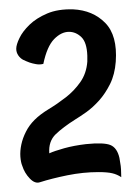

<svg xmlns="http://www.w3.org/2000/svg" viewBox="-20 -642 288 409"><path d="M163.1 -335Q201.2 -338.9 215.3 -333Q229.5 -327.1 234.4 -305.7Q235.4 -299.8 236.3 -293.9Q237.3 -289.1 237.8 -281.2Q238.3 -273.4 238.3 -264.6Q229.5 -270.5 219.2 -272.9Q209 -275.4 189.5 -275.4Q157.2 -275.4 123.5 -268.6Q89.8 -261.7 65.4 -253.9Q54.7 -250 43.5 -261.7Q32.2 -273.4 27.3 -289.1Q24.4 -295.9 23.4 -308.1Q22.5 -320.3 25.4 -334Q28.3 -347.7 35.2 -361.3Q42 -375 53.7 -386.7Q65.4 -398.4 84 -409.7Q102.5 -420.9 120.1 -434.6Q137.7 -448.2 150.9 -466.8Q164.1 -485.4 166 -510.7V-523.4Q165 -551.8 153.3 -563Q141.6 -574.2 127 -574.2Q110.4 -574.2 95.2 -558.6Q80.1 -543 72.3 -505.9Q64.5 -503.9 56.6 -505.4Q48.8 -506.8 43 -508.8Q35.2 -511.7 29.3 -514.6Q23.4 -517.6 19 -523.9Q14.6 -530.3 14.6 -538.1Q14.6 -546.9 21.5 -561Q28.3 -575.2 43 -589.4Q57.6 -603.5 80.6 -613.3Q103.5 -623 135.7 -622.1Q177.7 -620.1 204.1 -593.3Q230.5 -566.4 226.6 -510.7Q224.6 -483.4 214.4 -462.9Q204.1 -442.4 190.9 -427.7Q177.7 -413.1 164.1 -403.3Q150.4 -393.6 140.6 -387.7Q114.3 -371.1 98.6 -356Q83 -340.8 85 -315.4Q95.7 -320.3 116.7 -326.2Q137.7 -332 163.1 -335Z"/></svg>

Font: Rancho
Style: Regular
Weight: 400
Designer: Font Diner, Inc
Foundry: Font Diner, Inc
Version: Version 1.001